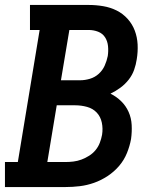

<svg xmlns="http://www.w3.org/2000/svg" viewBox="-24 -755 644 775"><path d="M-4 0V-101H48L136 -634H97V-735H334Q364 -735 393 -730Q422 -725 447 -712.5Q472 -700 491 -679Q510 -658 520 -631.5Q530 -605 531.5 -575.5Q533 -546 528 -516Q525 -495 517.5 -473.5Q510 -452 495.5 -433.5Q481 -415 462 -401Q443 -387 422 -377Q446 -365 465 -346.5Q484 -328 495 -303.5Q506 -279 507.5 -250.5Q509 -222 505 -194Q500 -166 488.5 -137.5Q477 -109 457 -85.5Q437 -62 410.5 -44.5Q384 -27 355.5 -17Q327 -7 298 -3.5Q269 0 240 0ZM222 -431H299Q319 -431 339 -437Q359 -443 374.5 -457Q390 -471 398.5 -490Q407 -509 411 -529Q414 -549 412 -569Q410 -589 400 -604.5Q390 -620 372 -627Q354 -634 334 -634H256ZM167 -101H240Q256 -101 272.5 -103Q289 -105 305 -111Q321 -117 336 -126.5Q351 -136 362 -149.5Q373 -163 379 -179Q385 -195 388 -211Q392 -236 387 -260Q382 -284 366.5 -300.5Q351 -317 327.5 -323.5Q304 -330 279 -330H205Z"/></svg>

Font: Iosevka Slab Extended
Style: Bold Italic
Weight: 700
Width: 7
Italic angle: -9°
Monospace: yes
Designer: Belleve Invis
Foundry: Belleve Invis
Version: Version 11.1.0; ttfautohint (v1.8.3)